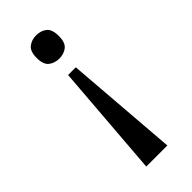

<svg xmlns="http://www.w3.org/2000/svg" viewBox="-233 -586 811 811"><g transform="rotate(-45 173.0 -180.5)"><path d="M198 -327 238 180H112L152 -327ZM175 -541Q203 -541 222 -526Q241 -511 241 -471Q241 -432 222 -417Q203 -402 175 -402Q148 -402 128.5 -417Q109 -432 109 -471Q109 -511 128.5 -526Q148 -541 175 -541Z"/></g></svg>

Font: Noto Serif Kannada Medium
Style: Regular
Weight: 500
Version: Version 2.003